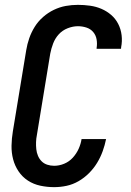

<svg xmlns="http://www.w3.org/2000/svg" viewBox="-20 -763 540 791"><path d="M203 8Q174 8 146 2Q118 -4 95 -19Q72 -34 56.5 -57Q41 -80 34 -107Q27 -134 27.5 -163Q28 -192 33 -222L88 -556Q92 -581 100.5 -605.5Q109 -630 123 -652.5Q137 -675 157.5 -693Q178 -711 202 -722.5Q226 -734 251 -738.5Q276 -743 301 -743Q326 -743 351 -739.5Q376 -736 398 -726.5Q420 -717 438 -701.5Q456 -686 467 -664.5Q478 -643 481 -618Q484 -593 479 -568Q479 -566 479 -564.5Q479 -563 478 -562H378Q378 -562 378 -563Q378 -564 378 -565Q381 -583 378 -600.5Q375 -618 364 -631Q353 -644 336 -649.5Q319 -655 301 -655Q280 -655 258.5 -646.5Q237 -638 222 -621.5Q207 -605 199 -584Q191 -563 187 -542L132 -207Q129 -192 128.5 -177.5Q128 -163 129.5 -148.5Q131 -134 136.5 -121Q142 -108 151.5 -98.5Q161 -89 174.5 -84.5Q188 -80 203 -80Q224 -80 244.5 -88.5Q265 -97 280 -113.5Q295 -130 304 -150Q313 -170 316 -190H417Q412 -165 403 -140Q394 -115 380 -92Q366 -69 346.5 -49.5Q327 -30 303.5 -16.5Q280 -3 254.5 2.5Q229 8 203 8Z"/></svg>

Font: Iosevka SS04 Semibold Oblique
Style: Regular
Weight: 600
Italic angle: -9°
Monospace: yes
Designer: Belleve Invis
Foundry: Belleve Invis
Version: Version 19.0.0; ttfautohint (v1.8.4)